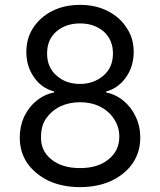

<svg xmlns="http://www.w3.org/2000/svg" viewBox="-20 -757 656 787"><path d="M179 -16Q124 -43 92 -88Q61 -134 61 -193Q61 -239 79 -279Q100 -321 130 -344Q161 -370 202 -378V-382Q149 -396 119 -441Q88 -485 88 -544Q88 -600 116 -643Q145 -687 194 -712Q244 -737 308 -737Q372 -737 421 -712Q471 -687 499 -643Q528 -601 528 -544Q528 -485 497 -441Q465 -395 415 -382V-378Q455 -370 486 -344Q518 -318 536 -279Q555 -240 555 -193Q555 -134 524 -88Q493 -43 437 -16Q380 10 308 10Q236 10 179 -16ZM425 -104Q469 -139 469 -197Q469 -237 447 -270Q426 -302 390 -320Q354 -338 308 -338Q263 -338 225 -320Q190 -302 168 -270Q148 -241 148 -193Q148 -138 190 -104Q234 -68 308 -68Q382 -68 425 -104ZM405 -448Q443 -481 443 -538Q443 -593 406 -627Q367 -661 308 -661Q249 -661 210 -627Q173 -594 173 -538Q173 -481 211 -448Q249 -413 308 -413Q365 -413 405 -448Z"/></svg>

Font: Sinter
Style: Regular
Weight: 400
Foundry: Adobe & rsms
Version: Version 1.000